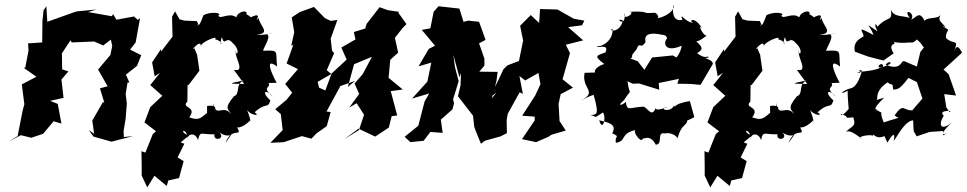

<svg xmlns="http://www.w3.org/2000/svg" viewBox="-20 -591 4169 828"><path d="M514 0 513 -26 522 -81 527 -145 522 -186 530 -235H538L523 -269L571 -307L589 -353L541 -377L565 -408L584 -513L574 -505L558 -520L482 -506L468 -530L462 -521L360 -539L396 -550L312 -542L296 -537L184 -497L180 -564L168 -547L163 -501L162 -408L101 -404L103 -373L89 -300L83 -298L137 -260L74 -227L85 -142L77 -111L56 -4L17 20L70 -8L115 3L166 -14L211 -68L245 -58L229 -143L196 -156L254 -169L245 -248L275 -283L248 -292L247 -361L284 -417L289 -408L386 -412L425 -395L458 -420L464 -393L456 -354L403 -291L444 -219L411 -210L430 -148L424 -151L378 -71L386 -14L363 -30L383 -2L461 20L554 -4Z M839 -477 829 -500 776 -502 754 -508 735 -542 722 -519 724 -433 675 -369 674 -379 636 -322 647 -262 670 -277 628 -224 680 -178 628 -129 603 -63 653 -25 639 -13 607 67 590 61 591 121V166L615 217L646 167L699 211L706 187L752 177L772 104L746 88L775 29L759 23L794 -6C742 -28 789 -45 790 12C783 -10 820 -27 834 13C843 -30 849 -9 905 -12C897 20 955 10 926 -20C975 15 995 -37 952 26C981 -49 1028 5 1003 -41C996 -45 1019 -29 1062 -75C1052 -64 1072 -50 1045 -118C1056 -96 1108 -86 1078 -107C1129 -153 1134 -119 1146 -158C1102 -198 1129 -208 1158 -173C1102 -220 1152 -210 1138 -233L1173 -234C1145 -286 1124 -343 1175 -304C1167 -369 1187 -376 1117 -372C1105 -369 1153 -433 1132 -442C1178 -461 1140 -436 1084 -441C1154 -446 1097 -482 1096 -513C1067 -482 1125 -549 1059 -515C1094 -486 1033 -551 1039 -520C1060 -555 1004 -543 999 -516C969 -541 926 -503 922 -525C942 -535 888 -543 857 -525C835 -460 829 -485 829 -485ZM873 -104C841 -77 834 -72 796 -85C833 -134 758 -123 788 -153L789 -225L793 -224L840 -286L830 -355L818 -383C796 -363 847 -427 846 -392C848 -411 926 -441 907 -422C959 -407 918 -380 937 -431C948 -387 955 -439 982 -407C1025 -369 993 -339 997 -380C989 -337 1038 -293 994 -284C1002 -287 1018 -291 989 -289L1033 -229C967 -230 957 -229 1030 -244C993 -227 1018 -186 989 -176C942 -120 967 -119 978 -98C941 -145 912 -79 899 -147C899 -93 933 -143 873 -134Z M1561 -488 1555 -468 1506 -453 1513 -421 1452 -386 1475 -334 1410 -274 1383 -201 1356 -213 1350 -238 1409 -272 1389 -288 1421 -362 1412 -372 1406 -424 1435 -505 1406 -501 1381 -513 1334 -561 1273 -539 1238 -516 1249 -452 1236 -394 1245 -398 1216 -317 1265 -293 1210 -229 1240 -191 1216 -161 1167 -120 1191 -99 1199 -30 1146 25 1204 22 1282 -4 1323 7 1345 -16 1389 -47 1406 -108 1388 -110 1448 -220 1511 -242 1480 -216 1507 -314 1584 -346 1544 -271 1509 -231 1529 -186 1486 -127 1518 -146 1550 -96 1528 -30 1465 9 1526 -36 1598 -2C1618 -15 1638 -28 1657 -41L1669 -90L1693 -93L1665 -198L1717 -205L1655 -256V-247L1663 -333L1697 -364L1683 -428L1717 -471L1733 -487L1698 -536L1701 -540L1653 -547L1617 -560C1599 -536 1579 -512 1561 -488Z M2101 -167 2121 -242 2126 -281 2047 -282 2069 -308V-338L2046 -404L2074 -419L2046 -497L2000 -502L1979 -497L1961 -554L1871 -564L1850 -540L1836 -469L1799 -462L1856 -394L1829 -380L1785 -305L1840 -321L1823 -239L1757 -166L1831 -188L1811 -153L1784 -49L1725 -1L1750 22L1807 16L1836 -22L1889 -18L1881 -75L1931 -119L1938 -145L1934 -163L1958 -241L1942 -302L1935 -355L1961 -258L1968 -275L1966 -223L1955 -176L2020 -92L2025 -45L2031 -28L2054 29L2071 16L2139 -3L2166 -17L2165 -74L2170 -101L2221 -193L2235 -186L2220 -263L2245 -244L2333 -294L2295 -315L2314 -210V-235L2288 -179L2232 -92L2286 -88V-72L2231 9L2292 22L2345 -1L2358 -10L2420 -28L2393 -69L2388 -159L2386 -130L2398 -185L2451 -213L2406 -249L2438 -362L2420 -398L2495 -417L2430 -474L2490 -482L2500 -502L2455 -510L2384 -550L2309 -552L2305 -492L2269 -526L2223 -480L2236 -416L2218 -328L2168 -309L2151 -292L2126 -239L2089 -168L2121 -192Z M2973 -85 2974 -87 2955 -155C2868 -141 2898 -119 2887 -136C2869 -101 2815 -123 2860 -130C2847 -125 2797 -107 2810 -131C2791 -77 2774 -127 2755 -131C2695 -129 2684 -108 2679 -152C2666 -137 2636 -130 2671 -159C2709 -219 2695 -168 2686 -241L2708 -230L2736 -231L2823 -204L2821 -233L2908 -251L2901 -230L2958 -229L3001 -225L3054 -315C3056 -337 2996 -342 3036 -342C3031 -357 3027 -330 2986 -362C3013 -377 3012 -387 2982 -413C3000 -411 3037 -448 3028 -436C3003 -444 2988 -500 3011 -464C2973 -529 2945 -498 2972 -492C2930 -495 2910 -545 2923 -505C2911 -504 2874 -496 2884 -571C2899 -535 2799 -499 2819 -520C2808 -545 2797 -533 2775 -535C2754 -534 2778 -544 2692 -540C2729 -542 2663 -494 2674 -535C2680 -464 2626 -519 2666 -503C2653 -444 2599 -459 2621 -467C2628 -413 2565 -385 2558 -393C2543 -377 2611 -409 2591 -365C2553 -351 2538 -351 2586 -315C2536 -300 2533 -263 2570 -279L2501 -277C2487 -206 2560 -198 2486 -157C2528 -180 2527 -177 2540 -182C2565 -94 2554 -97 2526 -95C2559 -88 2535 -77 2580 -106C2596 -87 2580 -19 2564 -72C2613 -62 2640 -51 2620 -16C2658 1 2629 -7 2636 25C2686 16 2650 -14 2723 -31C2701 -29 2755 45 2753 -4C2742 27 2778 -26 2808 33C2843 32 2806 -30 2854 -14C2838 -17 2883 -24 2902 5C2922 -68 2949 -44 2942 -81C2916 -39 2928 -35 2940 -69ZM2887 -326 2923 -327 2882 -352 2792 -343 2759 -290 2730 -327C2660 -356 2706 -314 2707 -356L2725 -378C2740 -418 2740 -373 2764 -410C2755 -448 2791 -451 2835 -441C2869 -441 2850 -399 2871 -436C2835 -421 2836 -357 2920 -394C2908 -326 2858 -328 2864 -295Z M3267 -477 3257 -500 3204 -502 3182 -508 3163 -542 3150 -519 3152 -433 3103 -369 3102 -379 3064 -322 3075 -262 3098 -277 3056 -224 3108 -178 3056 -129 3031 -63 3081 -25 3067 -13 3035 67 3018 61 3019 121V166L3043 217L3074 167L3127 211L3134 187L3180 177L3200 104L3174 88L3203 29L3187 23L3222 -6C3170 -28 3217 -45 3218 12C3211 -10 3248 -27 3262 13C3271 -30 3277 -9 3333 -12C3325 20 3383 10 3354 -20C3403 15 3423 -37 3380 26C3409 -49 3456 5 3431 -41C3424 -45 3447 -29 3490 -75C3480 -64 3500 -50 3473 -118C3484 -96 3536 -86 3506 -107C3557 -153 3562 -119 3574 -158C3530 -198 3557 -208 3586 -173C3530 -220 3580 -210 3566 -233L3601 -234C3573 -286 3552 -343 3603 -304C3595 -369 3615 -376 3545 -372C3533 -369 3581 -433 3560 -442C3606 -461 3568 -436 3512 -441C3582 -446 3525 -482 3524 -513C3495 -482 3553 -549 3487 -515C3522 -486 3461 -551 3467 -520C3488 -555 3432 -543 3427 -516C3397 -541 3354 -503 3350 -525C3370 -535 3316 -543 3285 -525C3263 -460 3257 -485 3257 -485ZM3301 -104C3269 -77 3262 -72 3224 -85C3261 -134 3186 -123 3216 -153L3217 -225L3221 -224L3268 -286L3258 -355L3246 -383C3224 -363 3275 -427 3274 -392C3276 -411 3354 -441 3335 -422C3387 -407 3346 -380 3365 -431C3376 -387 3383 -439 3410 -407C3453 -369 3421 -339 3425 -380C3417 -337 3466 -293 3422 -284C3430 -287 3446 -291 3417 -289L3461 -229C3395 -230 3385 -229 3458 -244C3421 -227 3446 -186 3417 -176C3370 -120 3395 -119 3406 -98C3369 -145 3340 -79 3327 -147C3327 -93 3361 -143 3301 -134Z M4061 -128 4052 -185 4103 -179 4071 -271 4049 -291 4129 -364C4113 -393 4105 -398 4093 -366C4118 -429 4093 -394 4060 -427C4057 -448 4069 -458 4069 -463C4056 -470 4029 -490 4059 -473C4034 -502 4024 -502 4037 -528C4027 -507 3977 -519 3968 -501C3944 -546 3934 -517 3909 -506C3932 -534 3870 -561 3903 -513C3881 -525 3835 -514 3822 -549C3829 -494 3811 -527 3762 -474C3769 -478 3740 -507 3764 -456C3698 -500 3734 -481 3747 -440C3666 -483 3703 -458 3704 -435C3711 -433 3653 -420 3667 -368L3724 -347L3790 -330L3834 -361C3802 -412 3857 -393 3831 -414C3822 -418 3832 -401 3907 -408C3933 -400 3958 -463 3923 -429C3974 -391 3941 -398 3986 -372C3984 -410 3975 -401 3949 -367L3934 -304L3880 -327C3864 -333 3869 -283 3799 -312C3814 -330 3831 -322 3814 -313C3733 -273 3785 -339 3789 -304C3756 -288 3731 -285 3675 -280C3711 -269 3668 -299 3697 -286C3693 -269 3677 -215 3648 -210C3616 -203 3589 -174 3640 -202C3631 -218 3638 -148 3640 -122C3646 -128 3608 -80 3606 -100C3655 -84 3607 -80 3660 -85C3674 -41 3652 -50 3625 -19C3644 -43 3703 17 3699 8C3661 -1 3744 -15 3745 -4C3744 -26 3753 20 3805 -9C3781 -30 3788 -18 3807 24C3833 -22 3842 -16 3834 17C3848 1 3881 -70 3918 -72C3921 -12 3916 -36 3933 -3L3989 -22L4047 -26V-7L4065 -17C4026 2 4055 -37 4086 -63C4030 -20 4029 -60 4050 -92C4021 -117 4096 -116 4075 -107ZM3758 -159C3771 -157 3745 -195 3808 -236C3828 -217 3828 -242 3832 -205C3858 -204 3867 -217 3898 -255L3934 -237L3958 -166L3914 -115C3873 -114 3878 -149 3838 -94C3856 -75 3876 -92 3791 -63C3765 -127 3800 -92 3760 -117C3771 -123 3726 -105 3793 -170Z"/></svg>

Font: Asimov Aggro
Style: It
Weight: 500
Designer: Google
Version: Version 2.000980; 2014